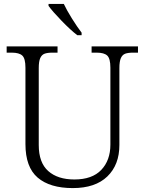

<svg xmlns="http://www.w3.org/2000/svg" viewBox="-20 -951 740 981"><path d="M110 -215V-605Q110 -652 94 -667Q78 -682 40 -682H14V-714H274V-682H248Q222 -682 207.5 -676.5Q193 -671 185.5 -654Q178 -637 178 -603V-210Q178 -120 226.5 -77Q275 -34 360 -34Q451 -34 497.5 -83Q544 -132 544 -212V-605Q544 -652 528 -667Q512 -682 474 -682H448V-714H685V-682H660Q634 -682 619.5 -676.5Q605 -671 597.5 -654Q590 -637 590 -603V-210Q590 -109 528.5 -49.5Q467 10 352 10Q235 10 172.5 -43.5Q110 -97 110 -215ZM228 -921V-931H306Q321 -899 347.5 -856.5Q374 -814 397 -784V-771H375Q341 -797 294.5 -845Q248 -893 228 -921Z"/></svg>

Font: Noto Serif Light
Style: Regular
Weight: 300
Designer: Monotype Design Team
Foundry: Monotype Imaging Inc.
Version: Version 1.001